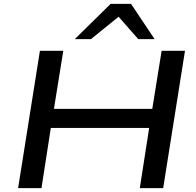

<svg xmlns="http://www.w3.org/2000/svg" viewBox="-20 -966 1009 986"><path d="M73 0 185 -705H305L257 -407H762L810 -705H930L818 0H698L746 -309H241L193 0ZM364 -765 548 -946H653L774 -765H690L589 -880L447 -765Z"/></svg>

Font: Nunito Sans 10pt Expanded SemiBold
Style: Italic
Weight: 600
Width: 7
Italic angle: -9°
Designer: Vernon Adams
Foundry: Vernon Adams
Version: Version 3.101;gftools[0.9.27]